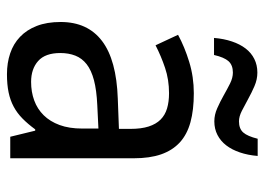

<svg xmlns="http://www.w3.org/2000/svg" viewBox="-128 -648 786 571"><g transform="rotate(90 265.5 -363.0)"><path d="M387.2 0 369.1 -74.2H365.2Q349.1 -52.2 333 -36.4Q316.9 -20.5 297.9 -10.3Q278.8 0 255.4 4.9Q231.9 9.8 201.2 9.8Q167.5 9.8 139.2 0.2Q110.8 -9.3 90.1 -29.1Q69.3 -48.8 57.6 -78.9Q45.9 -108.9 45.9 -149.9Q45.9 -230 102.3 -272.9Q158.7 -315.9 273.9 -319.8L363.8 -323.2V-356.9Q363.8 -389.6 356.7 -411.6Q349.6 -433.6 336.2 -447Q322.8 -460.4 303 -466.3Q283.2 -472.2 257.8 -472.2Q217.3 -472.2 182.4 -460.4Q147.5 -448.7 115.2 -432.1L84 -499Q120.1 -518.6 164.6 -532.2Q209 -545.9 257.8 -545.9Q307.6 -545.9 344 -535.9Q380.4 -525.9 404.1 -504.2Q427.7 -482.4 439.5 -448.7Q451.2 -415 451.2 -367.2V0ZM224.1 -62Q253.9 -62 279.3 -71.3Q304.7 -80.6 323.2 -99.4Q341.8 -118.2 352.3 -146.7Q362.8 -175.3 362.8 -213.9V-262.2L293 -258.8Q249 -256.8 219.2 -249Q189.5 -241.2 171.6 -227.3Q153.8 -213.4 146 -193.6Q138.2 -173.8 138.2 -148.9Q138.2 -104 161.9 -83Q185.5 -62 224.1 -62ZM341.3 -606.9Q321.8 -606.9 302.5 -615.5Q283.2 -624 264.6 -634.5Q246.1 -645 229 -653.6Q211.9 -662.1 196.3 -662.1Q174.3 -662.1 162.6 -649.2Q150.9 -636.2 144 -606H93.3Q95.7 -635.3 103.8 -659.2Q111.8 -683.1 124.8 -700Q137.7 -716.8 155.8 -725.8Q173.8 -734.9 196.3 -734.9Q216.8 -734.9 236.6 -726.3Q256.3 -717.8 274.9 -707.5Q293.5 -697.3 310.3 -688.7Q327.1 -680.2 341.3 -680.2Q363.3 -680.2 374.5 -692.9Q385.7 -705.6 393.1 -735.8H444.3Q441.9 -706.5 433.8 -682.9Q425.8 -659.2 412.8 -642.3Q399.9 -625.5 381.8 -616.2Q363.8 -606.9 341.3 -606.9Z"/></g></svg>

Font: Droid Sans
Style: Regular
Weight: 400
Version: Version 1.00 build 113